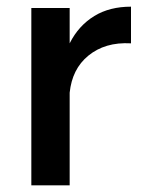

<svg xmlns="http://www.w3.org/2000/svg" viewBox="-20 -556 437 576"><path d="M263 -508C232 -489 207 -462 189 -426V-532H74V0H189V-278C194 -325 212 -362 245 -389C278 -416 320 -429 373 -426V-536C331 -536 294 -527 263 -508Z"/></svg>

Font: Argentum Sans
Style: Regular
Weight: 400
Designer: Julieta Ulanovsky
Foundry: Julieta Ulanovsky
Version: Version 5.001;March 29, 2019;FontCreator 11.5.0.2425 64-bit